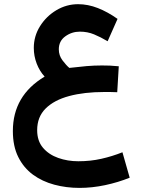

<svg xmlns="http://www.w3.org/2000/svg" viewBox="-20 -561 679 918"><path d="M547.9 -244.1 540.5 -120.1Q520.5 -121.1 506.3 -121.1Q492.2 -121.1 478 -121.1Q382.8 -121.1 310.8 -101.8Q238.8 -82.5 198.2 -42.2Q157.7 -2 157.7 61.5Q157.7 112.8 185.5 145.5Q213.4 178.2 258.3 194.1Q303.2 210 354.5 210Q412.6 210 464.6 198.2Q516.6 186.5 565.4 167L600.1 288.6Q544.9 311 482.7 324.2Q420.4 337.4 359.9 337.4Q296.9 337.4 239.5 322Q182.1 306.6 137.7 274.2Q93.3 241.7 67.4 189.9Q41.5 138.2 41.5 65.4Q41.5 -104 193.4 -194.8Q169.4 -220.7 155.5 -256.8Q141.6 -293 141.6 -332Q141.6 -388.2 171.4 -435.8Q201.2 -483.4 249.5 -512.2Q297.9 -541 353.5 -541Q400.4 -541 447.8 -522.5Q495.1 -503.9 542 -470.7L494.6 -363.8Q460.9 -383.8 429.7 -396.7Q398.4 -409.7 361.8 -409.7Q323.2 -409.7 292.2 -387.2Q261.2 -364.7 261.2 -325.2Q261.2 -295.4 279.1 -272Q296.9 -248.5 311.5 -236.3Q356.9 -241.7 393.6 -244.9Q430.2 -248 467.3 -248Q487.3 -248 505.6 -247.3Q523.9 -246.6 547.9 -244.1Z"/></svg>

Font: Vazirmatn RD
Style: Bold
Weight: 700
Designer: Saber Rastikerdar
Foundry: Saber Rastikerdar
Version: Version 32.102